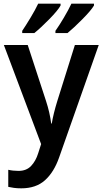

<svg xmlns="http://www.w3.org/2000/svg" viewBox="-20 -786 558 1046"><path d="M1 -541 204 -1 188 49Q175 91 149.5 118Q124 145 81 145Q51 145 25 139V232Q38 235 55.5 237.5Q73 240 96 240Q176 240 225 196Q274 152 302 72L518 -541H388L292 -235Q282 -203 274 -170.5Q266 -138 262 -113H259Q251 -174 231 -235L131 -541ZM310 -766H188Q172 -732 146 -689Q120 -646 101 -618V-606H167Q201 -633 248.5 -681.5Q296 -730 310 -756ZM492 -766H369Q353 -732 327.5 -689Q302 -646 282 -618V-606H348Q381 -633 429 -681.5Q477 -730 492 -756Z"/></svg>

Font: Noto Sans Display Medium
Style: Regular
Weight: 500
Designer: Monotype Design Team
Foundry: Monotype Imaging Inc.
Version: Version 1.900